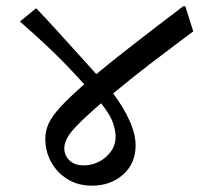

<svg xmlns="http://www.w3.org/2000/svg" viewBox="-20 -612 630 606"><path d="M270 -26Q226 -26 193 -46.5Q160 -67 141.5 -100.5Q123 -134 123 -174Q123 -199 133.5 -222Q144 -245 170.5 -274Q197 -303 246 -346Q216 -379 188 -408Q160 -437 126 -469Q92 -501 43 -544L94 -586Q123 -556 157 -518.5Q191 -481 224.5 -444Q258 -407 284 -378Q327 -414 397 -468.5Q467 -523 558 -592H565L590 -513Q582 -507 546.5 -480.5Q511 -454 456 -412Q401 -370 337 -317Q369 -275 388.5 -232Q408 -189 408 -153Q408 -96 368.5 -61Q329 -26 270 -26ZM299 -286Q235 -231 209 -200.5Q183 -170 183 -144Q183 -122 199 -106Q215 -90 245 -90Q270 -90 293 -102Q316 -114 330.5 -134.5Q345 -155 345 -182Q345 -198 336.5 -224Q328 -250 299 -286Z"/></svg>

Font: Tiro Devanagari Hindi
Style: Italic
Weight: 400
Italic angle: -11°
Designer: Devanagari: John Hudson & Fiona Ross, assisted by Paul Hanslow. Latin: John Hudson with Paul Hanslow, assisted by Kaja S
Foundry: Tiro Typeworks Ltd.
Version: Version 1.52